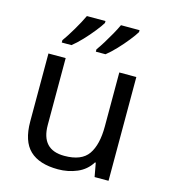

<svg xmlns="http://www.w3.org/2000/svg" viewBox="-114 -857 847 958"><g transform="rotate(15 309.0 -378.0)"><path d="M533 -536V0H461L448 -71H444Q418 -29 372 -9.5Q326 10 274 10Q177 10 128 -36.5Q79 -83 79 -185V-536H168V-191Q168 -63 287 -63Q376 -63 410.5 -113Q445 -163 445 -257V-536ZM488 -756Q478 -739 455 -710Q432 -681 405 -652.5Q378 -624 355 -606H305V-618Q319 -637 335 -663Q351 -689 366.5 -716.5Q382 -744 392 -766H488ZM312 -756Q302 -739 279 -710Q256 -681 229 -652.5Q202 -624 179 -606H129V-618Q150 -647 175 -689.5Q200 -732 216 -766H312Z"/></g></svg>

Font: Noto Sans Hebrew Droid
Style: Regular
Weight: 400
Designer: Monotype Design Team
Foundry: Monotype Imaging Inc.
Version: Version 1.100